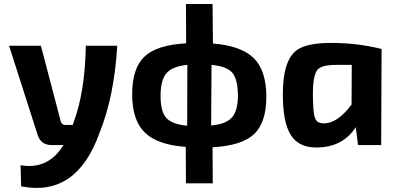

<svg xmlns="http://www.w3.org/2000/svg" viewBox="-20 -720 1959 953"><path d="M562 -493Q547 -240 473 -58Q359 259 85 205L82 100Q219 124 295 0H236Q183 0 167 -50L25 -493H183L282 -116Q288 -100 302 -100H341L344 -109Q402 -262 406 -493Z M1037 -504Q1177 -493 1240 -431Q1302 -369 1302 -240Q1302 -113 1242 -55Q1181 3 1035 11L1036 190H903L902 9Q760 -1 698 -63Q636 -124 636 -252Q636 -381 697 -439Q758 -497 904 -505L903 -700H1035ZM1028 -97Q1103 -104 1132 -138Q1161 -171 1161 -248Q1160 -327 1133 -359Q1105 -391 1030 -398ZM910 -398Q835 -391 806 -356Q777 -322 777 -244Q777 -167 805 -135Q834 -103 909 -96Z M1757 0 1746 -89Q1683 9 1558 12Q1465 15 1424 -49Q1383 -112 1384 -256Q1384 -415 1449 -468Q1497 -507 1623 -507Q1753 -507 1874 -477L1872 0ZM1650 -398Q1578 -398 1557 -375Q1533 -348 1533 -254Q1533 -160 1544 -133Q1554 -106 1591 -108Q1656 -109 1725 -201L1726 -398Z"/></svg>

Font: Taylor Sans Bold LRS
Style: Bold
Weight: 700
Italic angle: -8°
Designer: Natanael Gama
Version: Version 1.001 September 8, 2015